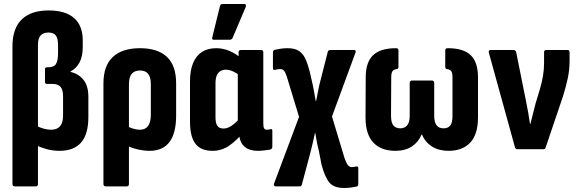

<svg xmlns="http://www.w3.org/2000/svg" viewBox="-20 -743 2874 956"><path d="M54 185Q42 185 42 173V-512Q42 -601 88 -646Q134 -691 222 -691Q306 -691 349 -653Q392 -615 392 -542V-509Q392 -463 376.5 -433Q361 -403 331 -387V-385Q373 -375 396.5 -344.5Q420 -314 420 -261V-160Q420 -75 384 -33.5Q348 8 276 8Q244 8 214 0Q184 -8 160 -20L161 -117Q178 -108 197 -102.5Q216 -97 234 -97Q264 -97 279 -114.5Q294 -132 294 -167V-263Q294 -296 281.5 -310.5Q269 -325 243 -325H213Q204 -325 204 -335V-398Q204 -408 213 -408H220Q248 -408 258.5 -424Q269 -440 269 -479V-518Q269 -553 257.5 -567Q246 -581 221 -581Q195 -581 182 -566Q169 -551 169 -520V173Q169 185 158 185Z M507 185Q495 185 495 173V-327Q495 -416 542 -459.5Q589 -503 677 -503Q765 -503 811 -460Q857 -417 857 -328V-168Q857 -80 824 -36Q791 8 724 8Q697 8 664.5 0.5Q632 -7 608 -20L607 -118Q622 -109 641 -103Q660 -97 677 -97Q703 -97 717 -115.5Q731 -134 731 -172V-325Q731 -359 717.5 -375.5Q704 -392 677 -392Q650 -392 636 -375.5Q622 -359 622 -324V173Q622 185 611 185Z M1038 8Q980 8 953 -27.5Q926 -63 926 -138V-337Q926 -391 941 -428Q956 -465 985 -484Q1014 -503 1057 -503Q1091 -503 1123.5 -489Q1156 -475 1180 -453L1175 -367Q1157 -380 1139 -388Q1121 -396 1105 -396Q1088 -396 1076.5 -388.5Q1065 -381 1059 -366.5Q1053 -352 1053 -327V-160Q1053 -129 1062.5 -116Q1072 -103 1093 -103Q1112 -103 1132.5 -116.5Q1153 -130 1176 -156L1190 -83Q1159 -44 1121.5 -18Q1084 8 1038 8ZM1265 8Q1218 8 1194 -16Q1170 -40 1170 -89V-108L1164 -123V-411L1168 -442V-483Q1168 -494 1180 -494H1279Q1291 -494 1291 -483V-130Q1291 -111 1295 -104Q1299 -97 1310 -97Q1316 -97 1320 -98Q1324 -99 1329 -100Q1336 -102 1336 -92V-12Q1336 -2 1325 2Q1310 4 1294.5 6Q1279 8 1265 8ZM1045 -545Q1033 -545 1037 -557L1075 -712Q1076 -718 1079.5 -720.5Q1083 -723 1089 -723H1195Q1209 -723 1203 -707L1138 -554Q1134 -545 1123 -545Z M1693 193Q1643 193 1620.5 166.5Q1598 140 1581 77L1568 10Q1562 -13 1558 -34.5Q1554 -56 1550 -80H1548Q1543 -56 1538 -34.5Q1533 -13 1527 11L1483 176Q1481 185 1471 185H1353Q1347 185 1344.5 180.5Q1342 176 1345 170L1469 -161L1408 -362Q1401 -383 1394 -391Q1387 -399 1375 -399Q1368 -399 1362 -398Q1356 -397 1349 -395Q1339 -393 1339 -404V-483Q1339 -492 1348 -495Q1361 -498 1377.5 -500.5Q1394 -503 1412 -503Q1447 -503 1467.5 -490Q1488 -477 1500 -451.5Q1512 -426 1522 -387L1538 -317Q1541 -298 1545 -279.5Q1549 -261 1552 -240H1554Q1558 -261 1562 -280.5Q1566 -300 1570 -320L1612 -485Q1615 -494 1625 -494H1742Q1755 -494 1750 -481L1633 -163L1696 46Q1705 71 1713 80Q1721 89 1732 89Q1737 89 1742.5 88Q1748 87 1754 86Q1764 84 1764 95V174Q1764 184 1755 186Q1742 189 1726.5 191Q1711 193 1693 193Z M1949 8Q1878 8 1839 -33Q1800 -74 1800 -159L1801 -358Q1801 -433 1837.5 -468Q1874 -503 1952 -503Q1964 -503 1964 -492V-411Q1964 -400 1956 -399Q1939 -397 1933.5 -387.5Q1928 -378 1928 -357L1927 -167Q1927 -132 1939 -118Q1951 -104 1973 -104Q1995 -104 2007.5 -119Q2020 -134 2020 -167V-329Q2020 -342 2031 -342H2131Q2142 -342 2142 -329V-167Q2142 -134 2154 -119Q2166 -104 2188 -104Q2211 -104 2222 -118Q2233 -132 2233 -167V-357Q2233 -378 2227.5 -387.5Q2222 -397 2205 -399Q2197 -400 2197 -411V-492Q2197 -503 2209 -503Q2288 -503 2324 -468Q2360 -433 2360 -358V-159Q2360 -74 2321.5 -33Q2283 8 2213 8Q2165 8 2131 -13.5Q2097 -35 2081 -73H2079Q2064 -36 2031 -14Q1998 8 1949 8Z M2556 0Q2547 0 2544 -10L2414 -481Q2411 -494 2423 -494H2537Q2547 -494 2550 -484L2599 -240Q2605 -211 2610 -182.5Q2615 -154 2619 -126H2621Q2627 -153 2634 -178Q2641 -203 2647 -229L2668 -298Q2678 -332 2683.5 -364Q2689 -396 2689 -431V-483Q2689 -494 2700 -494H2806Q2816 -494 2816 -482V-438Q2816 -395 2806.5 -351Q2797 -307 2782 -260L2697 -9Q2695 0 2685 0Z"/></svg>

Font: Sofia Sans Condensed ExtraBold
Style: Regular
Weight: 800
Designer: Botio Nikoltchev, Ani Petrova
Foundry: lettersoup
Version: Version 4.101